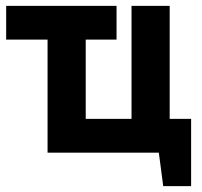

<svg xmlns="http://www.w3.org/2000/svg" viewBox="-20 -520 687 654"><path d="M631 114H536L521 0H142V-385H1V-500H377V-385H272V-115H428V-500H558V-115H631Z"/></svg>

Font: PTSans
Style: Bold
Weight: 700
Designer: A.Korolkova, O.Umpeleva, V.Yefimov
Foundry: ParaType Ltd
Version: Version 2.003W OFL